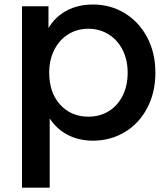

<svg xmlns="http://www.w3.org/2000/svg" viewBox="-20 -619 740 854"><path d="M671.1 -295.6Q671.1 -206.7 634.4 -137.8Q597.8 -68.9 534.4 -31.1Q471.1 6.7 393.3 6.7Q331.1 6.7 281.7 -18.9Q232.2 -44.4 201.1 -92.2V215.6H77.8V-591.1H195.6V-494.4Q226.7 -545.6 277.2 -572.2Q327.8 -598.9 393.3 -598.9Q471.1 -598.9 534.4 -560.6Q597.8 -522.2 634.4 -453.3Q671.1 -384.4 671.1 -295.6ZM547.8 -295.6Q547.8 -353.3 525 -397.8Q502.2 -442.2 462.2 -466.7Q422.2 -491.1 373.3 -491.1Q323.3 -491.1 283.9 -466.7Q244.4 -442.2 221.7 -397.8Q198.9 -353.3 198.9 -295.6Q198.9 -206.7 247.8 -153.3Q296.7 -100 373.3 -100Q423.3 -100 462.8 -123.9Q502.2 -147.8 525 -192.2Q547.8 -236.7 547.8 -295.6Z"/></svg>

Font: Paperlogy 6 SemiBold
Style: Regular
Weight: 600
Designer: redesigned by Lee Juim, glyphs from Gmarket Sans & Montserrat
Foundry: PT&
Version: Version 1.001